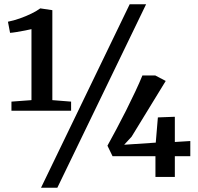

<svg xmlns="http://www.w3.org/2000/svg" viewBox="-20 -835 934 906"><path d="M128.5 -362.5V-697.5Q118.5 -695 98.2 -691Q78 -687 57.8 -683.8Q37.5 -680.5 27.5 -680L17.5 -732.5Q45 -738 74 -748.2Q103 -758.5 128.5 -771Q154 -783.5 170 -795.5L227 -787V-362.5L315.5 -355.5V-312.5H34V-355.5ZM592 -815H669.5L250.5 51H173.5ZM713.5 0V-98H511L487 -147.5Q505.5 -181 528.5 -224Q551.5 -267 574.8 -313.2Q598 -359.5 618.2 -402.5Q638.5 -445.5 652 -479H712.5L762 -453L601 -190L566 -152L715 -162L725 -281L805 -284V-165L878 -169.5V-98H805V0Z"/></svg>

Font: Merriweather 20pt SemiBold
Style: Regular
Weight: 600
Version: Version 2.100